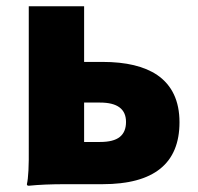

<svg xmlns="http://www.w3.org/2000/svg" viewBox="-20 -589 634 614"><path d="M72 5Q66 5 66 0Q73 -29 72 -118Q72 -134 72 -142V-284V-569H249V-391H308Q421 -391 483 -349Q554 -300 554 -198Q554 0 308 0H190Q120 0 72 5ZM249 -135H300Q343 -135 363 -151Q383 -167 383 -199Q383 -261 300 -261H249Z"/></svg>

Font: GenSekiGothic TW H
Style: Regular
Weight: 900
Version: Version 1.501;PS 1;hotconv 16.6.51;makeotf.lib2.5.65220